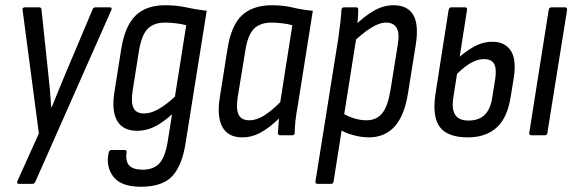

<svg xmlns="http://www.w3.org/2000/svg" viewBox="-20 -515 2189 731"><path d="M51 185Q47 185 46 182Q45 179 46 175L128 -7L66 -477Q65 -482 67.5 -484.5Q70 -487 75 -487H129Q138 -487 138 -478L163 -241Q167 -208 170 -174Q173 -140 175 -107H177Q190 -139 204 -173.5Q218 -208 232 -241L332 -478Q335 -487 343 -487H398Q403 -487 404.5 -484.5Q406 -482 404 -477L115 176Q111 185 104 185Z M609 -495Q653 -495 688.5 -487Q724 -479 767 -474L687 27Q674 114 636.5 155Q599 196 516 196Q441 196 411.5 157.5Q382 119 394 65Q397 56 404 56H453Q464 56 462 65Q457 98 471.5 114.5Q486 131 523 131Q564 131 586 108Q608 85 618 27L635 -80Q601 -49 569 -33Q537 -17 503 -17Q448 -17 426 -55Q404 -93 416 -167L442 -331Q456 -416 496 -455.5Q536 -495 609 -495ZM528 -83Q554 -83 582.5 -99Q611 -115 646 -147L689 -419Q670 -424 648.5 -426.5Q627 -429 608 -429Q566 -429 542.5 -405.5Q519 -382 509 -321L485 -170Q478 -124 488.5 -103.5Q499 -83 528 -83Z M902 8Q849 8 827 -31Q805 -70 817 -145L846 -328Q860 -418 901 -456.5Q942 -495 1016 -495Q1059 -495 1093.5 -486.5Q1128 -478 1171 -474L1115 -121Q1108 -83 1105 -56Q1102 -29 1102 -9Q1102 0 1092 0H1047Q1038 0 1038 -9Q1039 -22 1040 -36Q1041 -50 1042 -64Q1009 -31 974.5 -11.5Q940 8 902 8ZM930 -57Q956 -57 984.5 -74.5Q1013 -92 1047 -126L1093 -419Q1075 -424 1053.5 -426.5Q1032 -429 1014 -429Q970 -429 946.5 -405Q923 -381 914 -322L885 -145Q878 -102 888 -79.5Q898 -57 930 -57Z M1384 8Q1356 8 1325 -0.5Q1294 -9 1272 -23L1281 -86Q1301 -73 1326.5 -65Q1352 -57 1375 -57Q1413 -57 1434.5 -83Q1456 -109 1466 -168L1494 -342Q1502 -387 1490.5 -408Q1479 -429 1450 -429Q1424 -429 1391 -408Q1358 -387 1319 -349L1327 -414Q1368 -454 1404 -474.5Q1440 -495 1478 -495Q1532 -495 1553.5 -458Q1575 -421 1563 -345L1534 -164Q1521 -77 1483.5 -34.5Q1446 8 1384 8ZM1189 185Q1180 185 1181 176L1268 -369Q1273 -404 1276 -431Q1279 -458 1280 -477Q1280 -487 1290 -487H1336Q1344 -487 1344 -478Q1344 -460 1341.5 -434Q1339 -408 1337 -395V-374L1250 176Q1249 185 1240 185Z M1761 8Q1684 8 1654.5 -31.5Q1625 -71 1638 -158L1688 -477Q1690 -487 1698 -487H1751Q1760 -487 1758 -477L1706 -144Q1699 -100 1713 -78Q1727 -56 1764 -56Q1802 -56 1824.5 -77Q1847 -98 1854 -143L1866 -218Q1871 -256 1860.5 -273Q1850 -290 1824 -290Q1795 -290 1765.5 -271Q1736 -252 1709 -222L1719 -289Q1750 -318 1784 -337Q1818 -356 1855 -356Q1902 -356 1924.5 -322.5Q1947 -289 1936 -218L1924 -145Q1912 -67 1871 -29.5Q1830 8 1761 8ZM2003 0Q1994 0 1995 -9L2069 -477Q2071 -487 2079 -487H2131Q2140 -487 2139 -477L2064 -9Q2063 0 2055 0Z"/></svg>

Font: Sofia Sans Condensed
Style: Italic
Weight: 400
Italic angle: -9°
Designer: Botio Nikoltchev, Ani Petrova
Foundry: lettersoup
Version: Version 4.101